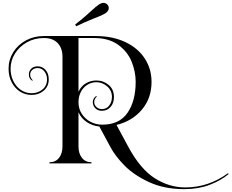

<svg xmlns="http://www.w3.org/2000/svg" viewBox="-20 -1048 1620 1343"><path d="M1580 169Q1525 215 1446.5 245Q1368 275 1269 275Q1129 275 1023 226Q917 177 851.5 110.5Q786 44 752 -20L675 -163Q626 -168 587 -194Q548 -220 529 -263V-23Q529 25 553 56Q577 87 620 87V95H326V87Q369 87 393 56Q417 25 417 -23V-652Q417 -711 383.5 -746.5Q350 -782 287 -782Q221 -782 168 -752Q115 -722 84.5 -673Q54 -624 54 -568Q54 -520 73.5 -480.5Q93 -441 126.5 -418.5Q160 -396 201 -396Q246 -396 277.5 -422.5Q309 -449 309 -493Q309 -525 290.5 -548.5Q272 -572 244 -572Q221 -572 206 -559Q191 -546 191 -526Q191 -514 196.5 -503.5Q202 -493 209 -487L206 -483Q182 -497 182 -526Q182 -551 198.5 -567.5Q215 -584 244 -584Q276 -584 298.5 -559Q321 -534 321 -493Q321 -444 286 -414Q251 -384 201 -384Q157 -384 120.5 -407Q84 -430 62 -472Q40 -514 40 -568Q40 -630 72.5 -682.5Q105 -735 161.5 -765.5Q218 -796 287 -796H648Q767 -796 856 -754Q945 -712 992.5 -639Q1040 -566 1040 -475Q1040 -361 972.5 -281Q905 -201 795 -174L878 -20Q962 135 1063 199Q1164 263 1276 263Q1438 263 1574 164ZM695 -176Q815 -176 872 -259Q929 -342 929 -476Q929 -546 901 -616Q873 -686 807.5 -734Q742 -782 638 -782H529V-406Q546 -444 579.5 -464.5Q613 -485 654 -485Q703 -485 740 -454Q777 -423 777 -370Q777 -327 753.5 -300Q730 -273 693 -273Q664 -273 646.5 -291Q629 -309 629 -334Q629 -347 636 -359Q643 -371 654 -377L657 -373Q650 -367 644.5 -356.5Q639 -346 639 -334Q639 -314 654.5 -299.5Q670 -285 693 -285Q725 -285 744 -310Q763 -335 763 -370Q763 -415 729.5 -444Q696 -473 654 -473Q620 -473 591 -455Q562 -437 545.5 -405Q529 -373 529 -333Q529 -287 552.5 -251Q576 -215 614 -195.5Q652 -176 695 -176ZM704 -1028Q723 -1028 735 -1011Q741 -1002 741 -992Q741 -970 714 -953Q693 -940 642 -921Q567 -891 513 -864L506 -877Q547 -908 576.5 -934.5Q606 -961 613 -967Q650 -1002 674 -1018Q690 -1028 704 -1028Z"/></svg>

Font: Myanmar April Display
Style: Regular
Weight: 400
Designer: Khon Soe Zaw Thu
Foundry: Myanmar OS
Version: Version 2.50 April 12, 2019